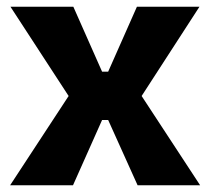

<svg xmlns="http://www.w3.org/2000/svg" viewBox="-20 -548 622 568"><path d="M10 0 183 -264 11 -528H197L282 -336H300L385 -528H570L399 -264L572 0H387L300 -193H282L196 0Z"/></svg>

Font: Bricolage Grotesque 24pt ExtraBold
Style: Regular
Weight: 800
Designer: Mathieu Triay
Foundry: Atelier Triay
Version: Version 1.001;gftools[0.9.33.dev8+g029e19f]